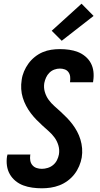

<svg xmlns="http://www.w3.org/2000/svg" viewBox="-20 -1008 540 1036"><path d="M206 8Q180 8 154.5 4.5Q129 1 106 -7.5Q83 -16 64 -31.5Q45 -47 33 -68Q21 -89 17.5 -114Q14 -139 18 -165Q19 -167 19.5 -169.5Q20 -172 20 -174H144Q144 -173 143.5 -172Q143 -171 143 -170Q141 -155 143.5 -141Q146 -127 155 -116.5Q164 -106 177.5 -101.5Q191 -97 206 -97Q221 -97 237.5 -102Q254 -107 267 -118Q280 -129 287.5 -144Q295 -159 298 -175Q302 -200 295 -223.5Q288 -247 274.5 -265.5Q261 -284 243.5 -299.5Q226 -315 209 -330.5Q192 -346 176 -362.5Q160 -379 146 -397.5Q132 -416 121 -437Q110 -458 103 -480.5Q96 -503 94.5 -527.5Q93 -552 97 -577Q100 -600 109.5 -622.5Q119 -645 133.5 -665Q148 -685 168 -701Q188 -717 210.5 -726.5Q233 -736 256.5 -739.5Q280 -743 303 -743Q329 -743 353.5 -739.5Q378 -736 400 -727.5Q422 -719 440.5 -703.5Q459 -688 470 -667.5Q481 -647 484 -622.5Q487 -598 483 -572Q483 -570 482.5 -568Q482 -566 482 -564H358Q358 -565 358 -565.5Q358 -566 358 -567Q360 -581 358.5 -594.5Q357 -608 349.5 -618.5Q342 -629 329.5 -633.5Q317 -638 303 -638Q288 -638 273 -632.5Q258 -627 246.5 -615.5Q235 -604 228.5 -589.5Q222 -575 219 -560Q215 -535 222 -511.5Q229 -488 242.5 -469.5Q256 -451 273.5 -435.5Q291 -420 308 -404.5Q325 -389 341 -372.5Q357 -356 371 -337.5Q385 -319 396 -298.5Q407 -278 414 -255Q421 -232 423 -207.5Q425 -183 421 -158Q417 -135 407 -111.5Q397 -88 381.5 -68Q366 -48 345 -32.5Q324 -17 300.5 -8Q277 1 253 4.5Q229 8 206 8ZM313 -788 259 -842 420 -988 485 -922Z"/></svg>

Font: Iosevka SS04 Extrabold
Style: Italic
Weight: 800
Italic angle: -9°
Monospace: yes
Designer: Belleve Invis
Foundry: Belleve Invis
Version: Version 19.0.0; ttfautohint (v1.8.4)